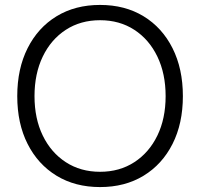

<svg xmlns="http://www.w3.org/2000/svg" viewBox="-20 -742 811 779"><path d="M386 17Q285 17 209.5 -29Q134 -75 92 -158Q50 -241 50 -352Q50 -463 92 -546.5Q134 -630 209.5 -676Q285 -722 386 -722Q487 -722 562.5 -676Q638 -630 680 -546.5Q722 -463 722 -352Q722 -241 680 -158Q638 -75 562.5 -29Q487 17 386 17ZM386 -45Q465 -45 525 -84Q585 -123 618.5 -192Q652 -261 652 -352Q652 -443 618.5 -512.5Q585 -582 525 -621Q465 -660 386 -660Q307 -660 247 -621Q187 -582 153.5 -512.5Q120 -443 120 -352Q120 -261 153.5 -192Q187 -123 247 -84Q307 -45 386 -45Z"/></svg>

Font: TikTok Sans 24pt Light
Style: Regular
Weight: 300
Version: Version 4.000